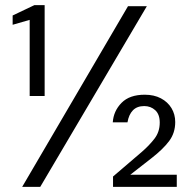

<svg xmlns="http://www.w3.org/2000/svg" viewBox="-20 -724 745 744"><path d="M95 -352V-647L29 -628V-664L113 -704H153V-352ZM66 0 476 -700H549L136 0ZM418 0V-40L529 -135Q558 -160 578.5 -186.5Q599 -213 599 -249Q599 -281 581.5 -297Q564 -313 539 -313Q511 -313 495 -296.5Q479 -280 474 -250H417Q420 -294 451 -325.5Q482 -357 541 -357Q577 -357 603.5 -343Q630 -329 644.5 -305Q659 -281 659 -251Q659 -209 635.5 -177.5Q612 -146 567 -111L485 -47H665V0Z"/></svg>

Font: DM Sans 36pt Light
Style: Regular
Weight: 300
Designer: Colophon Foundry, Jonny Pinhorn
Foundry: Colophon Foundry
Version: Version 4.004;gftools[0.9.30]